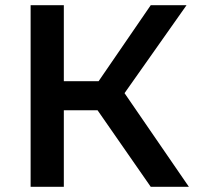

<svg xmlns="http://www.w3.org/2000/svg" viewBox="-20 -720 762 740"><path d="M356 -295H226V0H98V-700H226V-407H360L561 -700H699L460 -361L708 0H561Z"/></svg>

Font: mBank SemiBold
Style: Regular
Weight: 600
Designer: Julieta Ulanovsky
Foundry: Julieta Ulanovsky
Version: Version 7.200